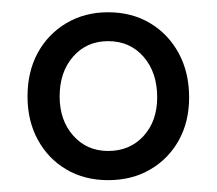

<svg xmlns="http://www.w3.org/2000/svg" viewBox="-20 -734 362 321"><path d="M160.8 -713.5Q200.4 -713.5 230.9 -695.3Q261.4 -677.1 278.8 -645Q296.2 -612.9 296.2 -570.9Q296.2 -530.5 278.9 -499.4Q261.6 -468.3 231.1 -450.6Q200.6 -432.8 160.9 -432.8Q121.2 -432.8 90.9 -450.7Q60.5 -468.7 43.3 -500.2Q26 -531.7 26 -572.8Q26 -614.2 43.2 -645.8Q60.5 -677.3 91.1 -695.4Q121.7 -713.5 160.8 -713.5ZM160.8 -665.2Q124.9 -665.2 102.3 -639.4Q79.7 -613.6 79.7 -572.9Q79.7 -532.8 102.5 -507.2Q125.2 -481.6 160.8 -481.6Q197.1 -481.6 220 -506.6Q242.8 -531.6 242.8 -571.3Q242.8 -612.9 220.1 -639Q197.3 -665.2 160.8 -665.2Z"/></svg>

Font: Fraunces 144pt S100 Black
Style: Regular
Weight: 900
Version: Version 1.000